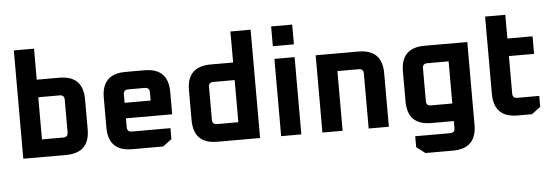

<svg xmlns="http://www.w3.org/2000/svg" viewBox="-56 -929 3756 1307"><g transform="rotate(-5 1822.0 -275.0)"><path d="M72 0V-740H210V-528H364Q526 -528 526 -366V-162Q526 0 364 0ZM210 -120H356Q388 -120 388 -152V-376Q388 -408 356 -408H210Z M654 -162V-366Q654 -528 816 -528H946Q1108 -528 1108 -366V-213H792V-152Q792 -120 824 -120H1088V-45L1028 0H816Q654 0 654 -162ZM792 -319H970V-376Q970 -408 938 -408H824Q792 -408 792 -376Z M1236 -162V-366Q1236 -528 1398 -528H1552V-740H1690V0H1398Q1236 0 1236 -162ZM1374 -152Q1374 -120 1406 -120H1552V-408H1406Q1374 -408 1374 -376Z M1831 -615V-750H1975V-615ZM1834 0V-528H1972V0Z M2116 0V-528H2408Q2570 -528 2570 -366V0H2432V-376Q2432 -408 2400 -408H2254V0Z M2698 -162V-366Q2698 -528 2860 -528H3152V38Q3152 200 2990 200H2803L2743 155V80H2982Q3014 80 3014 48V0H2860Q2698 0 2698 -162ZM2836 -152Q2836 -120 2868 -120H3014V-408H2868Q2836 -408 2836 -376Z M3288 -162V-690H3426V-528H3598V-408H3426V-152Q3426 -120 3458 -120H3608V-45L3548 0H3450Q3288 0 3288 -162Z"/></g></svg>

Font: Oxanium ExtraLight
Style: Bold
Weight: 700
Version: Version 2.000